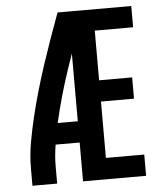

<svg xmlns="http://www.w3.org/2000/svg" viewBox="-53 -781 705 828"><g transform="rotate(-5 300.0 -367.5)"><path d="M54 0V-74Q54 -131 64 -187.5Q74 -244 87.5 -299.5Q101 -355 117 -410Q133 -465 151 -519.5Q169 -574 188 -627.5Q207 -681 227 -735H273V-720L327 -702Q286 -594 249 -483.5Q212 -373 186 -260H273V-168H169Q165 -144 163 -120.5Q161 -97 161 -74V0ZM273 0V-735H546V-643H380V-428H523V-336H380V-92H546V0Z"/></g></svg>

Font: Zed Mono Semibold Extended
Style: Regular
Weight: 600
Width: 7
Monospace: yes
Designer: Belleve Invis
Foundry: Belleve Invis
Version: Version 1.0.0; ttfautohint (v1.8.4)